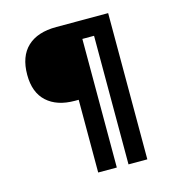

<svg xmlns="http://www.w3.org/2000/svg" viewBox="-109 -717 889 936"><g transform="rotate(-15 336.0 -249.0)"><path d="M272 -247H253Q163 -247 112 -293.5Q61 -340 61 -429Q61 -522 112 -570Q163 -618 258 -618H520V120H425V-529H366V120H272Z"/></g></svg>

Font: Athiti SemiBold
Style: Regular
Weight: 600
Designer: CadsonDemak Team
Foundry: CadsonDemak
Version: Version 1.032